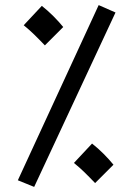

<svg xmlns="http://www.w3.org/2000/svg" viewBox="-20 -707 513 753"><path d="M114 26 433 -658 367 -687 50 0ZM156 -529 228 -601C206 -628 176 -659 144 -684L73 -608C106 -581 124 -562 156 -529ZM353 11 425 -61C403 -88 373 -119 341 -144L270 -68C303 -41 321 -22 353 11Z"/></svg>

Font: Noto Sans Arabic UI
Style: Regular
Weight: 400
Designer: Monotype Design Team, Nadine Chahine and Nizar Qandah
Foundry: Monotype Imaging Inc.
Version: Version 2.010